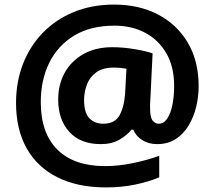

<svg xmlns="http://www.w3.org/2000/svg" viewBox="-20 -734 937 838"><path d="M847 -358Q847 -312 836 -267Q825 -222 802.5 -185Q780 -148 746 -126.5Q712 -105 666 -105Q629 -105 601 -122.5Q573 -140 562 -168H554Q534 -143 500.5 -124Q467 -105 420 -105Q331 -105 282.5 -158.5Q234 -212 234 -299Q234 -366 263 -417.5Q292 -469 345 -498.5Q398 -528 470 -528Q517 -528 567.5 -519.5Q618 -511 646 -501L636 -296Q635 -286 635 -275.5Q635 -265 635 -262Q635 -221 646.5 -207.5Q658 -194 672 -194Q695 -194 710 -216.5Q725 -239 732.5 -276.5Q740 -314 740 -359Q740 -443 706 -501.5Q672 -560 613.5 -591Q555 -622 480 -622Q375 -622 303.5 -578.5Q232 -535 195 -460Q158 -385 158 -288Q158 -153 230.5 -81Q303 -9 439 -9Q497 -9 560 -22Q623 -35 675 -54V40Q627 60 568 72Q509 84 443 84Q319 84 231 40Q143 -4 96.5 -86.5Q50 -169 50 -285Q50 -376 80 -454Q110 -532 166.5 -590.5Q223 -649 302 -681.5Q381 -714 479 -714Q586 -714 669 -671Q752 -628 799.5 -548Q847 -468 847 -358ZM347 -297Q347 -242 370 -218Q393 -194 431 -194Q481 -194 501.5 -230.5Q522 -267 526 -326L532 -434Q521 -436 507 -437.5Q493 -439 476 -439Q429 -439 400.5 -418.5Q372 -398 359.5 -365.5Q347 -333 347 -297Z"/></svg>

Font: Noto Sans Sora Sompeng
Style: Bold
Weight: 700
Designer: Monotype Design Team. David Williams.
Foundry: Monotype Imaging Inc.
Version: Version 2.101